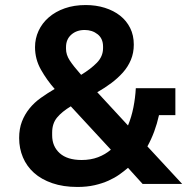

<svg xmlns="http://www.w3.org/2000/svg" viewBox="-20 -730 753 762"><path d="M488 -64Q473 -51 454 -37.5Q435 -24 410.5 -13Q386 -2 355.5 5Q325 12 287 12Q231 12 187.5 -3Q144 -18 115 -44Q86 -70 71 -105.5Q56 -141 56 -182Q56 -219 67 -247.5Q78 -276 97 -299.5Q116 -323 142 -341.5Q168 -360 197 -377Q166 -412 142.5 -453.5Q119 -495 119 -543Q119 -577 133 -607.5Q147 -638 173.5 -661Q200 -684 237 -697Q274 -710 320 -710Q361 -710 396 -699Q431 -688 456.5 -668Q482 -648 496.5 -619Q511 -590 511 -553Q511 -520 499.5 -492.5Q488 -465 468 -442.5Q448 -420 422 -400.5Q396 -381 366 -364L488 -232Q502 -266 509.5 -304Q517 -342 519 -380H676V-273H611Q596 -205 565 -149L703 0H546ZM316 -611Q284 -611 263 -592.5Q242 -574 242 -543V-536Q242 -513 256.5 -490.5Q271 -468 302 -433Q340 -456 364.5 -481Q389 -506 389 -539V-545Q389 -577 367.5 -594Q346 -611 316 -611ZM304 -95Q340 -95 369 -106Q398 -117 420 -136L261 -308Q226 -287 206.5 -263.5Q187 -240 187 -204V-193Q187 -149 217 -122Q247 -95 304 -95Z"/></svg>

Font: IBM Plex Arabic SemiBold
Style: Regular
Weight: 600
Designer: Mike Abbink, Paul van der Laan, Pieter van Rosmalen, Wael Morcos, Khajak Apelian
Foundry: Bold Monday
Version: Version 1.0